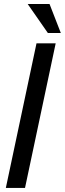

<svg xmlns="http://www.w3.org/2000/svg" viewBox="-20 -928 320 948"><path d="M254.9 -713.9 103.5 0H8.8L160.2 -713.9ZM224.6 -908.2 280.3 -765.1H216.3L116.7 -908.2Z"/></svg>

Font: XB Khoramshahr
Style: Italic
Weight: 400
Italic angle: -12°
Designer: Behnam
Foundry: Irmug
Version: Version 8.005 2009